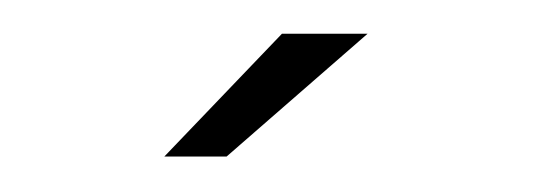

<svg xmlns="http://www.w3.org/2000/svg" viewBox="-20 -700 323 111"><path d="M75 -609.5H111L192.5 -680.5H143Z"/></svg>

Font: Anybody Light
Style: Regular
Weight: 300
Designer: Tyler Finck
Foundry: Etcetera Type Company
Version: Version 1.111; ttfautohint (v1.8.4)